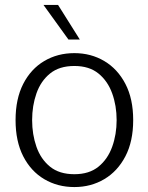

<svg xmlns="http://www.w3.org/2000/svg" viewBox="-20 -746 600 777"><path d="M281 11Q213 11 159 -21Q105 -53 74 -113.5Q43 -174 43 -260Q43 -346 74 -406.5Q105 -467 159 -499Q213 -531 281 -531Q348 -531 402 -499Q456 -467 487.5 -406.5Q519 -346 519 -260Q519 -174 487.5 -113.5Q456 -53 402 -21Q348 11 281 11ZM281 -41Q341 -41 378.5 -71.5Q416 -102 434 -152Q452 -202 452 -260Q452 -318 434 -368Q416 -418 378.5 -448.5Q341 -479 281 -479Q220 -479 182.5 -448.5Q145 -418 127.5 -368Q110 -318 110 -260Q110 -202 127.5 -152Q145 -102 182.5 -71.5Q220 -41 281 -41ZM257 -586 156 -726H215L303 -586Z"/></svg>

Font: Murecho Light
Style: Regular
Weight: 300
Designer: Neil Summerour
Foundry: Positype
Version: Version 1.010; ttfautohint (v1.8.3)